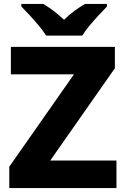

<svg xmlns="http://www.w3.org/2000/svg" viewBox="-20 -951 634 971"><path d="M569 0H27V-108L354 -575H35V-714H561V-606L234 -139H569ZM213 -771Q199 -794 176.5 -821Q154 -848 130.5 -873.5Q107 -899 88 -918V-931H199Q226 -915 251.5 -895.5Q277 -876 304 -851Q329 -876 356.5 -896Q384 -916 410 -931H521V-918Q503 -900 479.5 -874.5Q456 -849 433 -821.5Q410 -794 396 -771Z"/></svg>

Font: Noto Sans ExtraBold
Style: Regular
Weight: 800
Designer: Monotype Design Team
Foundry: Monotype Imaging Inc.
Version: Version 2.007